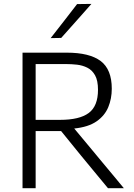

<svg xmlns="http://www.w3.org/2000/svg" viewBox="-20 -990 704 1010"><path d="M98.5 0V-713H331Q451 -713 509.5 -669Q568 -625 568 -523.5Q568 -471 549.5 -426.2Q531 -381.5 487.8 -351.5Q444.5 -321.5 370.5 -314L462.5 -203.5Q489.5 -171 520 -134.2Q550.5 -97.5 579.8 -62.5Q609 -27.5 631.5 0H548Q509.5 -46 474.5 -88.8Q439.5 -131.5 405 -173L301.5 -300.5H167.5V0ZM328 -653H167.5V-359.5H295.5Q398.5 -359.5 447 -395.8Q495.5 -432 495.5 -517.5Q495.5 -566.5 480 -594Q464.5 -621.5 439.2 -634Q414 -646.5 384.8 -649.8Q355.5 -653 328 -653ZM246.5 -789.5Q282 -834.5 316.5 -879.2Q351 -924 385.5 -968.5L461 -969.5Q420.5 -923.5 381 -879.2Q341.5 -835 302 -790.5Z"/></svg>

Font: Commissioner Light
Style: Regular
Weight: 300
Designer: Kostas Bartsokas
Foundry: Kostas Bartsokas
Version: Version 1.000; ttfautohint (v1.8.3)